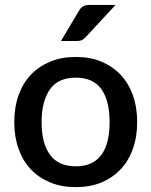

<svg xmlns="http://www.w3.org/2000/svg" viewBox="-20 -748 611 775"><path d="M388.7 -499.5Q434.1 -480.5 466.3 -446.8Q498.5 -413.1 516.1 -364.3Q533.7 -314.9 533.7 -255.4Q533.7 -195.3 516.1 -146.5Q498.5 -97.7 466.3 -64Q435.1 -30.8 388.7 -11.2Q344.2 7.3 286.1 7.3Q228 7.3 183.6 -11.2Q135.3 -31.2 105 -64Q72.8 -97.7 55.2 -146.5Q37.6 -195.3 37.6 -255.4Q37.6 -315.4 55.2 -364.3Q72.8 -413.1 105 -446.8Q136.7 -480 183.6 -499.5Q228 -518.1 286.1 -518.1Q344.2 -518.1 388.7 -499.5ZM286.1 -76.7Q355.5 -76.7 389.2 -123Q422.4 -168 422.4 -254.9Q422.4 -341.3 389.2 -388.2Q355.5 -434.6 286.1 -434.6Q215.8 -434.6 182.1 -388.2Q147.9 -339.8 147.9 -254.9Q147.9 -168.9 182.1 -123Q215.8 -76.7 286.1 -76.7ZM341.8 -728H446.3L326.2 -598.6Q317.9 -589.8 310.5 -585.9Q303.2 -582.5 290 -582.5H226.1L298.3 -703.6Q304.7 -715.8 314.9 -722.2Q323.7 -728 341.8 -728Z"/></svg>

Font: Lato-SemiBold
Style: Regular
Weight: 500
Designer: Lukasz Dziedzic with Adam Twardoch and Botio Nikoltchev
Foundry: tyPoland Lukasz Dziedzic
Version: ""